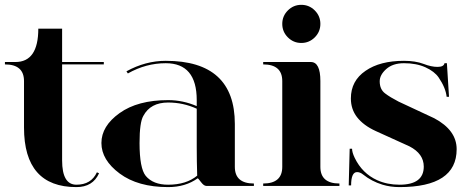

<svg xmlns="http://www.w3.org/2000/svg" viewBox="-30 -762 1911 787"><path d="M224.6 -239.3Q224.6 -151.4 224.6 -104.5Q224.6 -4.9 283.2 -4.9Q343.8 -4.9 367.2 -55.7L376 -51.8Q350.6 4.9 283.2 4.9Q68.4 4.9 68.4 -239.3V-429.7Q68.4 -498 -9.8 -498V-507.8H33.2Q127 -507.8 127 -644.5H224.6V-507.8H395.5V-498Q310.1 -498 224.6 -498Z M1010.7 0H815.4Q805.7 0 793.9 -15.6Q782.2 -31.2 780.3 -31.2Q730.5 4.9 659.2 4.9Q535.2 4.9 460.4 -50.8Q385.7 -106.4 385.7 -175.8Q385.7 -245.1 460 -298.3Q534.2 -351.6 659.2 -351.6Q719.7 -351.6 776.4 -327.1V-351.6Q776.4 -502.9 649.4 -502.9Q568.4 -502.9 494.1 -460.9L488.3 -469.7Q566.4 -512.7 649.4 -512.7Q932.6 -512.7 932.6 -253.9V-78.1Q932.6 -9.8 1010.7 -9.8ZM776.4 -316.4Q720.7 -341.8 659.2 -341.8Q586.9 -341.8 557.6 -287.1Q542 -260.7 542 -175.8Q542 -72.3 567.4 -41Q597.7 -4.9 659.2 -4.9Q733.4 -4.9 778.3 -42Q776.4 -102.5 776.4 -158.2Z M1048.8 -507.8H1244.1Q1283.2 -507.8 1283.2 -429.7V-78.1Q1283.2 -9.8 1361.3 -9.8V0H1048.8V-9.8Q1127 -9.8 1127 -78.1V-429.7Q1127 -498 1048.8 -498ZM1149.9 -608.9Q1127 -631.8 1127 -664.1Q1127 -696.3 1149.9 -719.2Q1172.9 -742.2 1205.1 -742.2Q1237.3 -742.2 1260.3 -719.2Q1283.2 -696.3 1283.2 -664.1Q1283.2 -631.8 1260.3 -608.9Q1237.3 -585.9 1205.1 -585.9Q1172.9 -585.9 1149.9 -608.9Z M1792 -502.9Q1792 -502.9 1801.8 -502.9L1810.5 -365.2H1800.8Q1796.9 -401.9 1768.1 -444.3Q1751 -469.2 1713.9 -486.1Q1676.8 -502.9 1626 -502.9Q1580.1 -502.9 1553.2 -479Q1526.4 -455.1 1526.4 -428.7Q1526.4 -395.5 1548.8 -378.9Q1569.3 -363.3 1603.5 -345.7L1750 -277.3Q1841.8 -228.5 1841.8 -150.4Q1841.8 4.9 1607.4 4.9Q1570.8 4.9 1538.1 -4.9Q1493.2 -18.6 1458 -46.9Q1445.8 -56.6 1433.6 -56.6Q1409.2 -56.6 1409.2 -2H1399.4L1403.3 -152.3H1413.1Q1413.1 -137.7 1423.8 -115.2Q1454.6 -51.3 1516.1 -23.4Q1557.1 -4.9 1607.4 -4.9Q1707 -4.9 1707 -79.1Q1707 -131.8 1648.4 -162.1L1510.7 -224.6Q1460 -247.6 1433.1 -282.2Q1408.2 -314.9 1408.2 -358.4Q1408.2 -430.7 1468.3 -471.7Q1527.3 -512.7 1626 -512.7Q1672.9 -512.7 1706.5 -500Q1737.8 -487.8 1763.4 -487.8Q1789.1 -487.8 1792 -502.9Z"/></svg>

Font: spinwerad
Style: Bold
Weight: 700
Width: 7
Version: Version 0.3